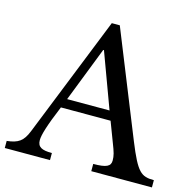

<svg xmlns="http://www.w3.org/2000/svg" viewBox="-117 -884 1012 997"><g transform="rotate(15 389.5 -385.0)"><path d="M-6 -38V0H237V-38C182 -38 159 -50 159 -87C159 -114 175 -169 221 -279H488L529 -171C547 -125 552 -108 552 -82C552 -51 530 -39 459 -39V0H785V-39C716 -39 694 -56 633 -206L406 -770H363L103 -119C80 -62 55 -45 -6 -38ZM241 -329 356 -624H360L469 -329Z"/></g></svg>

Font: Libre Baskerville
Style: Regular
Weight: 400
Designer: Pablo Impallari, Rodrigo Fuenzalida
Foundry: Pablo Impallari, Rodrigo Fuenzalida
Version: Version 1.051;Glyphs 3.2.3 (3260)